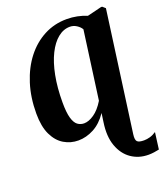

<svg xmlns="http://www.w3.org/2000/svg" viewBox="-176 -871 1070 1242"><g transform="rotate(-20 359.0 -250.0)"><path d="M630.5 253Q563.5 253 512.5 217.8Q461.5 182.5 437.5 115.8Q413.5 49 427.5 -44.5L436 -105Q395 -44.5 342.5 -16.8Q290 11 235.5 11Q182.5 11 137.5 -15.8Q92.5 -42.5 65.2 -99.2Q38 -156 38 -245.5Q38 -356 67.5 -449Q97 -542 150 -610Q203 -678 274.5 -715.5Q346 -753 430.5 -753Q468 -753 502.2 -746Q536.5 -739 568.5 -726L666.5 -750H674.5L694.5 -732.5L581.5 94.5Q576.5 131.5 587.8 143.5Q599 155.5 634.5 155.5Q654 155.5 675.5 149.5Q697 143.5 718.5 129L703.5 244Q689 247.5 668.5 250.2Q648 253 630.5 253ZM308 -80.5Q340 -80.5 377.2 -106Q414.5 -131.5 447 -185L511 -654Q500.5 -672 479.2 -685.8Q458 -699.5 433.5 -699.5Q389 -699.5 350.5 -668.2Q312 -637 283 -578.8Q254 -520.5 238 -438.5Q222 -356.5 222 -255Q222 -185.5 233 -147.5Q244 -109.5 263.5 -95Q283 -80.5 308 -80.5Z"/></g></svg>

Font: Merriweather 48pt Black
Style: Italic
Weight: 900
Italic angle: -7.8°
Version: Version 2.101